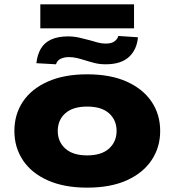

<svg xmlns="http://www.w3.org/2000/svg" viewBox="-20 -850 800 881"><path d="M380 11Q274 11 199 -22.5Q124 -56 85 -115Q46 -174 46 -249Q46 -325 85 -383.5Q124 -442 199 -475.5Q274 -509 380 -509Q487 -509 561.5 -475.5Q636 -442 675.5 -383.5Q715 -325 715 -249Q715 -174 675.5 -115Q636 -56 561.5 -22.5Q487 11 380 11ZM380 -137Q446 -137 480.5 -168.5Q515 -200 515 -249Q515 -299 480.5 -330Q446 -361 380 -361Q314 -361 279.5 -330Q245 -299 245 -249Q245 -200 279.5 -168.5Q314 -137 380 -137ZM165 -720V-830H595V-720ZM237 -555 147 -560Q151 -598 167 -626Q183 -654 214.5 -668.5Q246 -683 292 -683Q320 -683 345 -677Q370 -671 393 -665Q410 -660 428 -655Q446 -650 465 -650Q491 -650 505 -660Q519 -670 523 -685L613 -679Q608 -622 571.5 -588.5Q535 -555 465 -555Q437 -555 413.5 -561Q390 -567 368 -574Q349 -580 331.5 -584Q314 -588 295 -588Q276 -588 259 -580.5Q242 -573 237 -555Z"/></svg>

Font: Nunito Sans 10pt Expanded Black
Style: Regular
Weight: 900
Width: 7
Designer: Vernon Adams
Foundry: Vernon Adams
Version: Version 3.101;gftools[0.9.27]